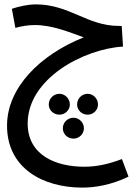

<svg xmlns="http://www.w3.org/2000/svg" viewBox="-20 -461 613 874"><path d="M355 393C410 393 485 382 565 343L535 263C470 288 415 298 364 298C233 298 106 245 106 101C106 -103 360 -238 540 -249L534 -343H521C377 -343 296 -441 144 -441C105 -441 64 -431 34 -421L50 -334C74 -341 106 -347 139 -347C218 -347 297 -314 361 -291C161 -211 12 -61 12 111C12 303 173 393 355 393ZM251 61C276 61 298 40 298 15C298 -12 276 -34 251 -34C223 -34 202 -12 202 15C202 40 223 61 251 61ZM379 61C405 61 426 40 426 15C426 -12 405 -34 379 -34C352 -34 331 -12 331 15C331 40 352 61 379 61ZM315 170C340 170 362 149 362 123C362 97 340 75 315 75C287 75 266 97 266 123C266 149 287 170 315 170Z"/></svg>

Font: Noto Sans Arabic Cond Med
Style: Regular
Weight: 500
Width: 3
Designer: Monotype Design Team, Nadine Chahine, Nizar Qandah and Khaled Hosny
Foundry: Monotype Imaging Inc.
Version: Version 2.012